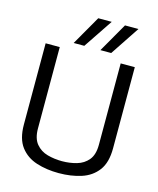

<svg xmlns="http://www.w3.org/2000/svg" viewBox="-134 -1013 922 1117"><g transform="rotate(15 327.5 -455.0)"><path d="M59 -211V-700H144V-210Q144 -150 171 -117.5Q198 -85 240 -73.5Q282 -62 328 -62Q374 -62 416 -74Q458 -86 484.5 -118Q511 -150 511 -210V-700H596V-211Q596 -125 559.5 -77Q523 -29 462 -9.5Q401 10 327 10Q254 10 193 -9.5Q132 -29 95.5 -77Q59 -125 59 -211ZM377 -744 478 -920H559L442 -744ZM216 -744 317 -920H398L280 -744Z"/></g></svg>

Font: Georama
Style: Regular
Weight: 400
Designer: Jean-Baptiste Levee
Foundry: Production Type
Version: Version 1.000